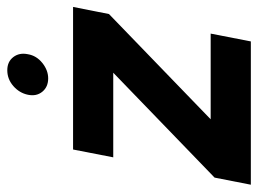

<svg xmlns="http://www.w3.org/2000/svg" viewBox="-122 -612 725 540"><g transform="rotate(-90 241.0 -342.5)"><path d="M471 -399 175 -113H416L394 0H-9L11 -102L306 -387H68L90 -500H491ZM290 -570Q266 -570 252.5 -586.5Q239 -603 244 -627Q249 -651 268.5 -668Q288 -685 313 -685Q337 -685 350 -668Q363 -651 358 -627Q354 -603 333.5 -586.5Q313 -570 290 -570Z"/></g></svg>

Font: Albert Sans
Style: Bold Italic
Weight: 700
Italic angle: -11.25°
Designer: Andreas Rasmussen
Foundry: a.Foundry
Version: Version 1.025